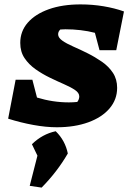

<svg xmlns="http://www.w3.org/2000/svg" viewBox="-20 -568 602 872"><path d="M432 -340 411 -419Q380 -427 346 -431Q312 -435 277 -435Q265 -435 254 -434Q244 -425 244 -412Q244 -397 263 -383.5Q282 -370 313 -356.5Q344 -343 378 -326Q412 -309 443 -287.5Q474 -266 493 -237Q512 -208 512 -169Q512 -116 477.5 -75.5Q443 -35 381 -12.5Q319 10 238 10Q189 10 131.5 -0.5Q74 -11 17 -29L51 -206H127L148 -125Q220 -103 293 -103Q312 -103 331 -105Q340 -117 340 -130Q340 -146 321 -159Q302 -172 271 -185.5Q240 -199 206 -215.5Q172 -232 141.5 -253.5Q111 -275 91.5 -304Q72 -333 72 -373Q72 -426 106 -465Q140 -504 201.5 -526Q263 -548 346 -548Q400 -548 450.5 -539.5Q501 -531 543 -516L508 -340ZM115 276 150 139 125 87Q172 41 233 28Q276 70 288 129Q240 212 169 284Z"/></svg>

Font: Piazzolla SC ExtraBold
Style: Italic
Weight: 800
Italic angle: -11.3°
Designer: Juan Pablo del Peral
Foundry: Huerta Tipografica
Version: Version 1.330